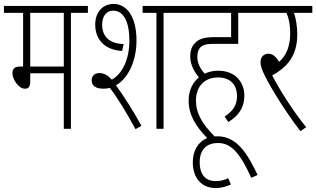

<svg xmlns="http://www.w3.org/2000/svg" viewBox="-20 -652 1601 972"><path d="M339 -587H425V-622H0V-587H97V-315H80C52 -315 43 -301 43 -282C43 -252 72 -203 107 -203C123 -203 133 -212 133 -239V-281H303V0H339ZM303 -587V-315H133V-587Z M503 -203C514 -203 525 -204 536 -207C575 -157 620 -83 666 2L696 -15C657 -87 605 -169 567 -220C630 -256 671 -345 671 -446C671 -571 620 -632 555 -632C498 -632 462 -588 462 -528C462 -447 515 -399 598 -394L606 -429C514 -431 497 -489 497 -526C497 -567 516 -598 553 -598C605 -598 635 -543 635 -447C635 -349 598 -277 546 -249C526 -270 508 -282 482 -282C460 -282 444 -268 444 -246C444 -220 462 -203 503 -203ZM808 -587H895V-622H702V-587H772V0H808Z M1085 -294C1060 -294 1037 -289 1016 -279C997 -300 979 -330 979 -364C979 -385 984 -400 993 -411C1006 -424 1023 -430 1061 -430H1186V-587H1272V-622H883V-587H1150V-464H1069C1011 -464 986 -454 967 -434C950 -417 943 -394 943 -366C943 -323 965 -287 987 -260C955 -235 935 -194 935 -142C935 -71 971 -12 1029 47C982 66 956 112 956 169C956 250 1001 300 1072 300C1102 300 1126 292 1149 282L1135 250C1116 260 1095 265 1071 265C1029 265 991 241 991 169C991 109 1023 72 1084 72C1152 72 1197 127 1252 248L1284 234C1235 130 1181 38 1081 38C1076 38 1072 38 1067 39C1000 -28 972 -82 972 -142C972 -214 1015 -260 1084 -260C1153 -260 1180 -215 1180 -166C1180 -115 1155 -87 1117 -62L1136 -34C1185 -65 1217 -103 1217 -169C1217 -229 1177 -294 1085 -294Z M1530 -8C1470 -82 1403 -184 1358 -270C1424 -307 1485 -360 1485 -478C1485 -517 1478 -560 1468 -587H1561V-622H1260V-587H1430C1440 -567 1449 -532 1449 -481C1449 -415 1427 -368 1393 -339C1376 -367 1359 -380 1339 -380C1315 -380 1299 -363 1299 -339C1299 -319 1304 -302 1322 -266C1349 -212 1419 -94 1501 12Z"/></svg>

Font: Noto Sans ExtraCondensed ExtraLight
Style: Italic
Weight: 200
Width: 2
Italic angle: -12°
Designer: Monotype Design Team
Foundry: Monotype Imaging Inc.
Version: Version 2.013